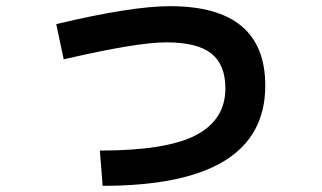

<svg xmlns="http://www.w3.org/2000/svg" viewBox="-20 -575 1040 621"><path d="M162 -497Q405 -555 530 -555Q838 -555 838 -298Q838 26 312 26L303 -88Q519 -88 614 -138Q709 -188 709 -289Q709 -366 663.5 -402Q618 -438 518 -438Q422 -438 186 -383Z"/></svg>

Font: Mplus 1p Bold
Style: Bold
Weight: 700
Version: Version 1.061